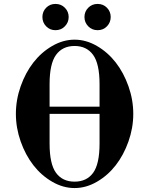

<svg xmlns="http://www.w3.org/2000/svg" viewBox="-20 -930 752 968"><path d="M243.2 -698.2Q297.9 -730 356 -730Q414.1 -730 468.8 -698.2Q523.4 -666.5 563.5 -615Q603.5 -563.5 627.7 -495.1Q651.9 -426.8 651.9 -356Q651.9 -285.2 627.7 -216.8Q603.5 -148.4 563.5 -96.9Q523.4 -45.4 468.8 -13.7Q414.1 18.1 356 18.1Q297.9 18.1 243.2 -13.7Q188.5 -45.4 148.4 -96.9Q108.4 -148.4 84.2 -216.8Q60.1 -285.2 60.1 -356Q60.1 -426.8 84.2 -495.1Q108.4 -563.5 148.4 -615Q188.5 -666.5 243.2 -698.2ZM481.9 -206.1V-356H230V-206.1Q230 -103 262.5 -58.6Q294.9 -14.2 356 -14.2Q417 -14.2 449.5 -58.6Q481.9 -103 481.9 -206.1ZM230 -505.9V-392.1H481.9V-505.9Q481.9 -608.9 449.2 -653.6Q416.5 -698.2 356 -698.2Q295.4 -698.2 262.7 -653.6Q230 -608.9 230 -505.9ZM212.6 -890.9Q231.4 -910.2 259.8 -910.2Q288.1 -910.2 307.1 -890.9Q326.2 -871.6 326.2 -844.2Q326.2 -816.9 307.1 -797.4Q288.1 -777.8 259.8 -777.8Q231.4 -777.8 212.6 -797.4Q193.8 -816.9 193.8 -844.2Q193.8 -871.6 212.6 -890.9ZM424.8 -890.9Q443.8 -910.2 472.2 -910.2Q500.5 -910.2 519.3 -890.9Q538.1 -871.6 538.1 -844.2Q538.1 -816.9 519.3 -797.4Q500.5 -777.8 472.2 -777.8Q443.8 -777.8 424.8 -797.4Q405.8 -816.9 405.8 -844.2Q405.8 -871.6 424.8 -890.9Z"/></svg>

Font: Flanker Steampunk
Style: Bold
Weight: 700
Designer: Alexey Kryukov, Leonardo Di Lena
Foundry: Alexey Kryukov, Leonardo Di Lena
Version: 1.210